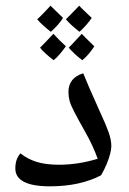

<svg xmlns="http://www.w3.org/2000/svg" viewBox="-20 -791 454 676"><path d="M156 -135Q34 -135 34 -198Q34 -215 38.5 -228Q43 -241 52 -251Q77 -231 109 -221Q141 -211 188 -211Q255 -211 324 -232Q316 -254 305.5 -277Q295 -300 282 -323Q255 -371 242 -396Q229 -421 225 -436Q221 -451 221 -467Q221 -492 234 -508.5Q247 -525 273 -533Q282 -511 293.5 -484Q305 -457 317 -431Q329 -405 337 -386Q352 -354 362 -326.5Q372 -299 372 -276Q372 -266 368 -250Q364 -234 356 -214.5Q348 -195 336 -174Q300 -155 255 -145Q210 -135 156 -135ZM260 -679Q230 -702 212 -723Q215 -726 227 -738Q239 -750 259 -771Q264 -765 275.5 -754Q287 -743 303 -728Q287 -704 260 -679ZM169 -579Q153 -591 141 -602Q129 -613 121 -623Q129 -631 141 -643.5Q153 -656 168 -672Q178 -661 189 -650Q200 -639 212 -628Q201 -613 190.5 -600.5Q180 -588 169 -579ZM159 -679Q129 -702 111 -723Q121 -732 132.5 -744Q144 -756 158 -771Q164 -765 175 -754Q186 -743 202 -728Q187 -704 159 -679ZM270 -579Q243 -599 222 -623Q230 -631 241.5 -643.5Q253 -656 268 -672Q279 -660 290 -649.5Q301 -639 312 -628Q304 -615 293.5 -602.5Q283 -590 270 -579Z"/></svg>

Font: Noto Naskh Arabic UI
Style: Regular
Weight: 400
Designer: Monotype Design Team, David Williams, Mohamad Dakak and Nizar Qandah
Foundry: Monotype Imaging Inc.
Version: Version 2.014